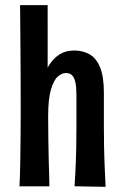

<svg xmlns="http://www.w3.org/2000/svg" viewBox="-20 -715 475 736"><path d="M54.6 -0.6Q55.8 -17.4 56.6 -45.3Q57.4 -73.2 57.9 -109.8Q58.4 -146.4 58.9 -190.8Q59.4 -235.2 59.4 -286Q59.4 -327 59.2 -365Q59 -403 59 -440.7Q59 -478.4 58.5 -518.2Q58 -558 57.8 -601.7Q57.6 -645.4 57 -695.2H162.6Q162.6 -650.2 162.7 -606.2Q162.8 -562.2 162.7 -519.4Q162.6 -476.6 162.6 -434.3Q162.6 -392 163 -350.7Q163.4 -309.4 164.6 -268.8Q164.6 -221.4 165.3 -180.4Q166 -139.4 166.7 -105.6Q167.4 -71.8 168.4 -45.2Q169.4 -18.6 169.4 -0.6ZM384.8 1.2 265.8 -1Q267.4 -25.2 268.6 -47.6Q269.8 -70 270.7 -94.6Q271.6 -119.2 272.3 -150.9Q273 -182.6 273 -226.6Q273 -243.8 273 -262Q273 -280.2 273 -302.3Q273 -324.4 273 -351.8Q273 -380.8 269 -399.3Q265 -417.8 256.1 -426.5Q247.2 -435.2 232.6 -435.2Q217.4 -435.2 201.7 -421.6Q186 -408 175.3 -372Q164.6 -336 164.6 -268.8L123.6 -244.6Q123.6 -286.4 127.8 -326.6Q132 -366.8 141.6 -402.1Q151.2 -437.4 167.6 -464.2Q184 -491 207.9 -506.2Q231.8 -521.4 264.6 -521.4Q296.8 -521.4 322.5 -507.3Q348.2 -493.2 363.2 -457.9Q378.2 -422.6 378.2 -359.8Q378.2 -325.4 378.2 -304.3Q378.2 -283.2 378.2 -267.3Q378.2 -251.4 378.2 -231.8Q378.2 -185.8 378.9 -152.7Q379.6 -119.6 380.5 -94.6Q381.4 -69.6 382.6 -47Q383.8 -24.4 384.8 1.2Z"/></svg>

Font: Truculenta
Style: Regular
Weight: 400
Designer: Ivan Castro, Eva Sanz & Omnibus-Type Team
Foundry: Omnibus-Type
Version: Version 1.002